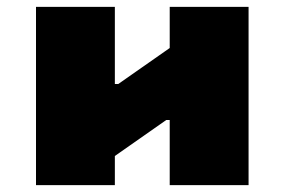

<svg xmlns="http://www.w3.org/2000/svg" viewBox="-20 -540 830 560"><path d="M705 0H475V-190H465L315 -85V0H85V-520H315V-295H325L475 -400V-520H705Z"/></svg>

Font: Imperial One
Style: Regular
Weight: 400
Designer: Jovanny Lemonad
Foundry: Jovanny Lemonad
Version: Version 1.000